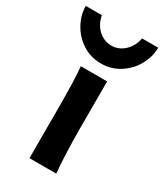

<svg xmlns="http://www.w3.org/2000/svg" viewBox="-190 -833 776 908"><g transform="rotate(30 198.0 -378.5)"><path d="M266.1 -231.9Q266.1 -178.2 268.8 -107.2Q271.5 -36.1 275.9 0H129.4V-258.8Q129.4 -439 122.1 -498H266.1ZM197.8 -556.6Q140.6 -556.6 95.5 -586.2Q50.3 -615.7 25.1 -662.1Q0 -708.5 0 -756.8H87.9Q92.8 -727.5 108.6 -704.1Q124.5 -680.7 147.9 -667.5Q171.4 -654.3 197.8 -654.3Q224.6 -654.3 247.6 -667.5Q270.5 -680.7 286.4 -704.1Q302.2 -727.5 307.6 -756.8H395.5Q395.5 -708.5 370.4 -662.1Q345.2 -615.7 299.8 -586.2Q254.4 -556.6 197.8 -556.6Z"/></g></svg>

Font: Lesson One
Style: Bold
Weight: 700
Designer: But Ko, Victor Gaultney, Annie Olsen, Julie Remington, Don Collingsworth, Eric Hays, Becca Hirsbrunner
Version: Version 1.100